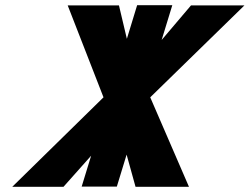

<svg xmlns="http://www.w3.org/2000/svg" viewBox="-20 -723 965 742"><path d="M710.3 -1 560.6 -346.9 924.7 -702.2H718.2L604.7 -568.5L645.9 -703H510L470.3 -573L439.7 -702.2H241.6L380 -346.9L27.3 -1H225.3L332.2 -121.2L295.6 -1.8H431.5L469.3 -125.5L503.8 -1Z"/></svg>

Font: Hussar
Style: BdSuprConOblThree
Weight: 700
Foundry: Cannot Into Space Fonts
Version: Version 2.00